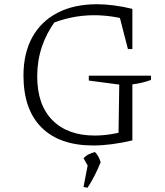

<svg xmlns="http://www.w3.org/2000/svg" viewBox="-20 -681 780 908"><path d="M421 7Q262 7 176.5 -78Q91 -163 91 -324Q91 -429 132.5 -504.5Q174 -580 252 -620.5Q330 -661 439 -661Q475 -661 518.5 -655.5Q562 -650 606 -639L591 -585Q550 -597 508 -603Q466 -609 424 -609Q368 -609 312.5 -597Q257 -585 206 -562L242 -582Q200 -525 178 -459.5Q156 -394 156 -320Q156 -185 228 -112.5Q300 -40 428 -40Q465 -40 506 -46.5Q547 -53 592 -67L606 -17Q555 -5 508.5 1Q462 7 421 7ZM540 -17 544 -281 400 -300V-323H694V-303Q675 -296 653 -290.5Q631 -285 606 -282V-17ZM585 -449 536 -639H606V-449ZM375 203 397 89 456 86Q444 116 429 146Q414 176 394 207ZM403 117 375 67Q388 54 401 48Q414 42 429 38Q438 47 444.5 58.5Q451 70 456 86Z"/></svg>

Font: Piazzolla Thin ExtraLight
Style: Regular
Weight: 250
Version: Version 2.005